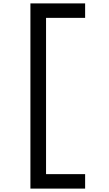

<svg xmlns="http://www.w3.org/2000/svg" viewBox="-20 -965 640 1130"><path d="M159 145V-945H481V-860H178L251 -933V133L178 60H481V145Z"/></svg>

Font: Victor Mono Thin SemiBold
Style: Regular
Weight: 600
Monospace: yes
Version: Version 1.561;gftools[0.9.30]